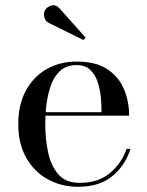

<svg xmlns="http://www.w3.org/2000/svg" viewBox="-20 -706 565 736"><path d="M166.5 -618.5Q154 -624.5 150 -639.8Q146 -655 153 -667.5Q160 -680 177.2 -684.8Q194.5 -689.5 209 -673L308 -562L300 -552.5ZM480 -135Q460.5 -72.5 411 -31.2Q361.5 10 279 10Q215 10 163 -18.8Q111 -47.5 80.5 -101.2Q50 -155 50 -230Q50 -305 79.2 -358.8Q108.5 -412.5 159 -441.2Q209.5 -470 274 -470Q347.5 -470 391.5 -440.8Q435.5 -411.5 455.2 -364.2Q475 -317 475 -262.5H154.5Q153.5 -247 153.5 -230Q153.5 -173 164.5 -121.5Q175.5 -70 203.8 -37.5Q232 -5 285 -5Q356 -5 401 -42.2Q446 -79.5 465 -135ZM274 -456.5Q232.5 -456.5 207.5 -431.5Q182.5 -406.5 170.5 -365.2Q158.5 -324 155 -276H369Q369.5 -302.5 366.5 -333.5Q363.5 -364.5 354 -392.5Q344.5 -420.5 325.5 -438.5Q306.5 -456.5 274 -456.5Z"/></svg>

Font: Bodoni* 16
Style: Regular
Weight: 400
Version: Version 2.2